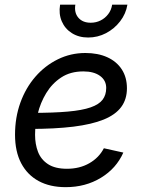

<svg xmlns="http://www.w3.org/2000/svg" viewBox="-20 -773 605 805"><path d="M255.4 11.7Q189.5 11.7 142.1 -13.9Q94.7 -39.6 68.8 -88.6Q43 -137.7 43 -208.5Q43 -280.3 65.4 -342.5Q87.9 -404.8 128.4 -451.4Q168.9 -498 222.7 -524.4Q276.4 -550.8 337.9 -550.8Q390.6 -550.8 429.9 -533Q469.2 -515.1 490.7 -481.9Q512.2 -448.7 512.2 -402.8Q512.2 -356.9 488.3 -324.5Q464.4 -292 414.6 -271.7Q364.7 -251.5 287.6 -241.9Q210.4 -232.4 104 -232.4L115.7 -299.8Q205.1 -299.8 264.9 -305.2Q324.7 -310.5 359.9 -322.8Q395 -335 410.2 -355Q425.3 -375 425.3 -404.3Q425.3 -436 399.4 -454.8Q373.5 -473.6 329.6 -473.6Q274.9 -473.6 236.6 -448.2Q198.2 -422.9 173.8 -382.6Q149.4 -342.3 138.2 -296.1Q127 -250 127 -208Q127 -168.5 139.4 -136.2Q151.9 -104 181.4 -84.7Q210.9 -65.4 260.7 -65.4Q314 -65.4 354.5 -88.6Q395 -111.8 415.5 -151.4L497.1 -133.3Q467.8 -66.9 403.1 -27.6Q338.4 11.7 255.4 11.7ZM349.6 -615.7Q310.5 -615.7 281.5 -634Q252.4 -652.3 239 -683.6Q225.6 -714.8 231.9 -753.4H295.9Q290.5 -719.7 308.6 -698.7Q326.7 -677.7 360.4 -677.7Q382.8 -677.7 401.9 -687.3Q420.9 -696.8 433.8 -713.9Q446.8 -731 450.2 -753.4H514.2Q507.8 -714.8 483.6 -683.6Q459.5 -652.3 424.6 -634Q389.6 -615.7 349.6 -615.7Z"/></svg>

Font: Inter 18pt
Style: Italic
Weight: 400
Italic angle: -9.3988°
Designer: Rasmus Andersson
Foundry: rsms
Version: Version 4.001;git-66647c0bb